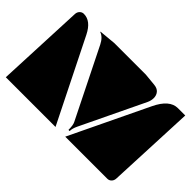

<svg xmlns="http://www.w3.org/2000/svg" viewBox="-91 -714 923 923"><g transform="rotate(45 370.0 -252.5)"><path d="M0 -10 20 -461Q21 -474 29.5 -482.5Q38 -491 50 -491Q98 -491 129 -429L338 -10ZM404 -10 595 -408Q634 -490 690 -490H740L720 -40Q719 -27 710.5 -18.5Q702 -10 690 -10ZM167 -485V-487L253 -495H467L529 -489Q552 -487 563 -474Q574 -461 574 -442Q574 -425 566 -408L411 -85Q400 -62 400 -45V-44H392V-45Q392 -76 385 -90L210 -442Q193 -476 167 -485Z"/></g></svg>

Font: PrimecolorB
Style: Medium
Weight: 500
Designer: gluk
Foundry: gluk
Version: Version 0.672